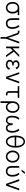

<svg xmlns="http://www.w3.org/2000/svg" viewBox="3190 -3960 986 7405"><g transform="rotate(90 3682.5 -258.0)"><path d="M55.2 -252.9Q55.2 -329.1 83.7 -386.5Q112.3 -443.8 163.1 -475.8Q213.9 -507.8 279.3 -507.8H563.5V-449.2H429.7Q464.4 -415.5 483.9 -365.5Q503.4 -315.4 503.4 -252.9Q503.4 -176.8 474.9 -117.9Q446.3 -59.1 395.8 -25.4Q345.2 8.3 279.3 8.3Q213.9 8.3 163.1 -25.4Q112.3 -59.1 83.7 -117.9Q55.2 -176.8 55.2 -252.9ZM121.1 -252.9Q121.1 -191.9 141.8 -146.5Q162.6 -101.1 198.2 -75.7Q233.9 -50.3 279.3 -50.3Q324.7 -50.3 360.6 -75.2Q396.5 -100.1 417 -145.8Q437.5 -191.4 437.5 -252.9Q437.5 -345.7 392.6 -397.5Q347.7 -449.2 279.3 -449.2Q211.4 -449.2 166.3 -397.5Q121.1 -345.7 121.1 -252.9Z M749.5 -507.8V-228.5Q749.5 -133.8 787.1 -92.3Q824.7 -50.8 889.2 -50.8Q953.6 -50.8 991 -97.2Q1028.3 -143.6 1028.3 -228.5Q1028.3 -294.4 1016.4 -341.8Q1004.4 -389.2 985.8 -423.1Q967.3 -457 947.3 -483.9L1003.4 -516.1Q1021.5 -494.1 1042.7 -457.8Q1064 -421.4 1079.1 -365.7Q1094.2 -310.1 1094.2 -228.5Q1094.2 -156.7 1069.1 -103.5Q1043.9 -50.3 997.8 -21Q951.7 8.3 889.2 8.3Q795.4 8.3 739.5 -46.6Q683.6 -101.6 683.6 -228.5V-507.8Z M1475.6 0V214.8H1409.7V0L1258.8 -418Q1251 -440.9 1234.6 -449.2Q1218.3 -457.5 1200.2 -457.5Q1186.5 -457.5 1171.4 -447.8L1155.8 -504.4Q1174.8 -516.1 1200.2 -516.1Q1295.9 -516.1 1321.8 -435.5L1442.4 -82L1587.9 -507.8H1658.2Z M1840.8 -166V0H1774.9V-507.8H1840.8V-251L2097.7 -507.8H2182.6L1973.1 -298.3L2184.6 0H2108.4L1928.7 -253.4Z M2476.6 -293.5H2507.3V-239.3H2476.6Q2417 -239.3 2384.3 -210.7Q2351.6 -182.1 2351.6 -144Q2351.6 -106.4 2385 -78.4Q2418.5 -50.3 2476.6 -50.3Q2532.7 -50.3 2565.7 -77.9Q2598.6 -105.5 2603.5 -147.5L2666.5 -129.9Q2657.2 -65.9 2605.7 -28.8Q2554.2 8.3 2476.6 8.3Q2423.3 8.3 2379.9 -11Q2336.4 -30.3 2311 -63.7Q2285.6 -97.2 2285.6 -139.2Q2285.6 -183.1 2312.5 -218Q2339.4 -252.9 2383.3 -267.6Q2349.1 -282.2 2327.4 -310.8Q2305.7 -339.4 2305.7 -380.9Q2305.7 -419.4 2327.4 -450Q2349.1 -480.5 2387.7 -498.3Q2426.3 -516.1 2476.6 -516.1Q2552.2 -516.1 2596.2 -477.8Q2640.1 -439.5 2647.5 -384.8L2584 -367.7Q2584 -387.7 2572.3 -408.4Q2560.5 -429.2 2536.9 -443.4Q2513.2 -457.5 2476.6 -457.5Q2423.8 -457.5 2397.7 -433.8Q2371.6 -410.2 2371.6 -376.5Q2371.6 -344.2 2397.2 -318.8Q2422.9 -293.5 2476.6 -293.5Z M2980 -82 3125.5 -507.8H3195.8L3016.6 0H2943.8L2764.6 -507.8H2835Z M3649.4 -60.1 3665 -3.4Q3646 8.3 3621.1 8.3Q3561 8.3 3527.8 -21Q3494.6 -50.3 3494.6 -112.3V-448.7H3303.2V-507.8H3751.5V-448.7H3560.5V-112.3Q3560.5 -74.7 3580.1 -62.5Q3599.6 -50.3 3621.1 -50.3Q3634.3 -50.3 3649.4 -60.1Z M3887.2 -254.4Q3887.2 -330.6 3915.5 -389.6Q3943.8 -448.7 3994.1 -482.4Q4044.4 -516.1 4109.9 -516.1Q4175.8 -516.1 4226.3 -482.2Q4276.9 -448.2 4305.4 -389.2Q4334 -330.1 4334 -253.9Q4334 -177.7 4305.4 -118.7Q4276.9 -59.6 4226.3 -25.6Q4175.8 8.3 4109.9 8.3Q4055.2 8.3 4016.6 -19Q3978 -46.4 3953.1 -81.5V214.8H3887.2ZM3952.6 -253.9Q3952.6 -189 3973.9 -143.6Q3995.1 -98.1 4030.8 -74.2Q4066.4 -50.3 4109.9 -50.3Q4153.8 -50.3 4189.5 -74.2Q4225.1 -98.1 4246.6 -143.6Q4268.1 -189 4268.1 -253.9Q4268.1 -318.8 4246.6 -364.3Q4225.1 -409.7 4189.5 -433.6Q4153.8 -457.5 4109.9 -457.5Q4066.4 -457.5 4030.8 -433.6Q3995.1 -409.7 3973.9 -364.3Q3952.6 -318.8 3952.6 -253.9Z M4444.3 -228.5Q4444.3 -314 4461.2 -370.1Q4478 -426.3 4500.7 -460.9Q4523.4 -495.6 4540.5 -516.1L4595.7 -483.4Q4576.7 -460 4556.9 -427Q4537.1 -394 4523.7 -345.9Q4510.3 -297.9 4510.3 -228.5Q4510.3 -181.6 4520.5 -140.9Q4530.8 -100.1 4555.9 -75.2Q4581.1 -50.3 4627 -50.3Q4670.9 -50.3 4695.3 -78.1Q4719.7 -106 4729.7 -152.3Q4739.7 -198.7 4739.7 -253.9H4802.2Q4802.2 -198.7 4812.3 -152.3Q4822.3 -106 4846.7 -78.1Q4871.1 -50.3 4915 -50.3Q4960.9 -50.3 4986.1 -75.2Q5011.2 -100.1 5021.5 -140.9Q5031.7 -181.6 5031.7 -228.5Q5031.7 -297.9 5018.3 -345.9Q5004.9 -394 4985.1 -427Q4965.3 -460 4946.3 -483.4L5001.5 -516.1Q5018.6 -495.6 5041.3 -460.9Q5064 -426.3 5080.8 -370.1Q5097.7 -314 5097.7 -228.5Q5097.7 -158.7 5077.4 -105.2Q5057.1 -51.8 5018.6 -21.7Q4980 8.3 4925.8 8.3Q4869.1 8.3 4830.1 -16.6Q4791 -41.5 4771 -102.1Q4751 -41.5 4711.9 -16.6Q4672.9 8.3 4616.2 8.3Q4562 8.3 4523.4 -21.7Q4484.9 -51.8 4464.6 -105.2Q4444.3 -158.7 4444.3 -228.5Z M5208 -361.3Q5208 -483.4 5239 -565.7Q5270 -647.9 5323 -689.5Q5376 -731 5441.4 -731Q5507.3 -731 5560.3 -689.5Q5613.3 -647.9 5644 -565.7Q5674.8 -483.4 5674.8 -361.3Q5674.8 -239.3 5644 -157Q5613.3 -74.7 5560.3 -33.2Q5507.3 8.3 5441.4 8.3Q5376 8.3 5323 -33.2Q5270 -74.7 5239 -157Q5208 -239.3 5208 -361.3ZM5441.4 -672.4Q5373 -672.4 5326.2 -602.3Q5279.3 -532.2 5274.4 -390.6H5608.4Q5603.5 -532.2 5556.9 -602.3Q5510.3 -672.4 5441.4 -672.4ZM5441.4 -50.3Q5510.3 -50.3 5556.9 -120.4Q5603.5 -190.4 5608.4 -332H5274.4Q5279.3 -190.4 5326.2 -120.4Q5373 -50.3 5441.4 -50.3Z M5785.6 -253.9Q5785.6 -330.1 5816.7 -389.2Q5847.7 -448.2 5900.6 -482.2Q5953.6 -516.1 6019 -516.1Q6085 -516.1 6137.9 -482.2Q6190.9 -448.2 6221.7 -389.2Q6252.4 -330.1 6252.4 -253.9Q6252.4 -177.7 6221.7 -118.7Q6190.9 -59.6 6137.9 -25.6Q6085 8.3 6019 8.3Q5953.6 8.3 5900.6 -25.6Q5847.7 -59.6 5816.7 -118.7Q5785.6 -177.7 5785.6 -253.9ZM5851.6 -253.9Q5851.6 -190.9 5874.8 -145.3Q5897.9 -99.6 5936.3 -75Q5974.6 -50.3 6019 -50.3Q6064 -50.3 6102.1 -75Q6140.1 -99.6 6163.3 -145.3Q6186.5 -190.9 6186.5 -253.9Q6186.5 -316.9 6163.3 -362.5Q6140.1 -408.2 6102.1 -432.9Q6064 -457.5 6019 -457.5Q5974.6 -457.5 5936.3 -432.9Q5897.9 -408.2 5874.8 -362.5Q5851.6 -316.9 5851.6 -253.9Z M6448.7 -507.8V-228.5Q6448.7 -133.8 6486.3 -92.3Q6523.9 -50.8 6588.4 -50.8Q6652.8 -50.8 6690.2 -97.2Q6727.5 -143.6 6727.5 -228.5Q6727.5 -294.4 6715.6 -341.8Q6703.6 -389.2 6685.1 -423.1Q6666.5 -457 6646.5 -483.9L6702.6 -516.1Q6720.7 -494.1 6741.9 -457.8Q6763.2 -421.4 6778.3 -365.7Q6793.5 -310.1 6793.5 -228.5Q6793.5 -156.7 6768.3 -103.5Q6743.2 -50.3 6697 -21Q6650.9 8.3 6588.4 8.3Q6494.6 8.3 6438.7 -46.6Q6382.8 -101.6 6382.8 -228.5V-507.8ZM6587.9 -597.7H6522.9L6610.8 -722.7H6693.8Z M7106.4 -82 7252 -507.8H7322.3L7143.1 0H7070.3L6891.1 -507.8H6961.4Z"/></g></svg>

Font: Giphurs Light
Style: Regular
Weight: 300
Version: Version 0.920; ttfautohint (v1.8.4.7-5d5b)